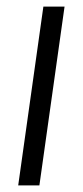

<svg xmlns="http://www.w3.org/2000/svg" viewBox="-20 -560 250 580"><path d="M175 -540 99 0H35L111 -540Z"/></svg>

Font: Pathway Extreme Condensed ExtraLight
Style: Italic
Weight: 250
Width: 3
Italic angle: -8°
Version: Version 1.001;gftools[0.9.26]